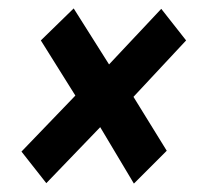

<svg xmlns="http://www.w3.org/2000/svg" viewBox="-20 -541 481 456"><path d="M90 -106 31 -181 159 -314 77 -445 155 -521 239 -388 363 -520 422 -445 297 -311 376 -183 298 -105 218 -239Z"/></svg>

Font: Georama SemiBold
Style: Italic
Weight: 600
Italic angle: -9°
Designer: Jean-Baptiste Levee
Foundry: Production Type
Version: Version 1.000